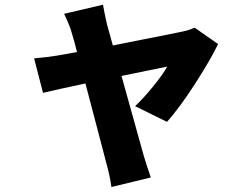

<svg xmlns="http://www.w3.org/2000/svg" viewBox="-20 -668 1040 800"><path d="M675.8 -160.2 543 -225.6Q577.1 -257.8 618.2 -308.1Q659.2 -358.4 676.8 -390.6Q669.9 -389.6 486.3 -351.6Q573.2 -38.1 579.1 -18.6Q593.8 30.3 608.4 71.3L444.3 111.3Q437.5 63.5 423.8 14.6Q417 -11.7 385.7 -130.9Q354.5 -250 335.9 -320.3Q293 -311.5 232.4 -297.9Q171.9 -284.2 159.2 -281.2L122.1 -424.8Q177.7 -429.7 218.8 -436.5Q224.6 -437.5 235.8 -439.5Q247.1 -441.4 266.1 -444.8Q285.2 -448.2 300.8 -451.2Q289.1 -499 278.3 -533.2Q271.5 -559.6 247.1 -610.4L409.2 -648.4Q412.1 -627.9 425.8 -566.4L450.2 -478.5Q709 -530.3 734.4 -535.2Q767.6 -542 791 -552.7L888.7 -484.4Q854.5 -414.1 790.5 -315.4Q726.6 -216.8 675.8 -160.2Z"/></svg>

Font: GenEi Gothic M Heavy
Style: Regular
Weight: 800
Designer: o_tamon (Modified); [Source Han Sans]
Ryoko NISHIZUKA  (kana & ideographs); Paul D. Hunt (Latin, Greek & Cyrillic); Wenl
Version: Version 1.1a;Original Version 1.004